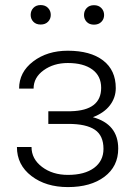

<svg xmlns="http://www.w3.org/2000/svg" viewBox="-20 -741 546 770"><path d="M385.7 -388.7Q385.7 -436.5 350.1 -462.4Q314.5 -488.3 252 -488.3Q195.3 -488.3 155 -459.2Q114.7 -430.2 114.7 -385.7H56.6Q56.6 -451.7 113 -494.6Q169.4 -537.6 252 -537.6Q342.8 -537.6 393.6 -498.5Q444.3 -459.5 444.3 -387.7Q444.3 -349.6 420.9 -318.8Q397.5 -288.1 352.5 -271Q454.1 -243.2 454.1 -145Q454.1 -73.7 398.9 -32.2Q343.8 9.3 252.4 9.3Q164.1 9.3 106 -35.2Q47.9 -79.6 47.9 -151.4H106.4Q106.4 -103.5 148.7 -71.5Q190.9 -39.6 252.4 -39.6Q319.3 -39.6 357.2 -67.6Q395 -95.7 395 -144Q395 -197.3 360.4 -220.7Q325.7 -244.1 254.4 -244.1H173.8V-294.9H264.2Q385.7 -297.9 385.7 -388.7ZM103 -681.2Q103 -697.8 113.8 -709.2Q124.5 -720.7 143.1 -720.7Q161.6 -720.7 172.6 -709.2Q183.6 -697.8 183.6 -681.2Q183.6 -665 172.6 -653.8Q161.6 -642.6 143.1 -642.6Q124.5 -642.6 113.8 -653.8Q103 -665 103 -681.2ZM316.9 -680.7Q316.9 -697.3 327.6 -708.7Q338.4 -720.2 356.9 -720.2Q375.5 -720.2 386.5 -708.7Q397.5 -697.3 397.5 -680.7Q397.5 -664.6 386.5 -653.3Q375.5 -642.1 356.9 -642.1Q338.4 -642.1 327.6 -653.3Q316.9 -664.6 316.9 -680.7Z"/></svg>

Font: SteelSelectRoboto
Style: Regular
Weight: 300
Designer: Google
Version: Version 2.137; 2017